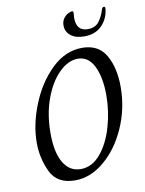

<svg xmlns="http://www.w3.org/2000/svg" viewBox="-99 -981 803 1060"><g transform="rotate(-10 303.0 -451.0)"><path d="M62 -231Q62 -333 106.5 -444Q151 -555 228 -629.5Q305 -704 399 -704Q491 -704 531.5 -633Q572 -562 572 -456Q572 -335 524.5 -227.5Q477 -120 399.5 -55Q322 10 236 10Q135 10 98.5 -67Q62 -144 62 -231ZM486 -424Q486 -523 455.5 -586Q425 -649 365 -649Q312 -649 261 -599.5Q210 -550 178 -463Q146 -376 146 -269Q146 -161 180.5 -103.5Q215 -46 277 -46Q340 -46 387.5 -102Q435 -158 460.5 -245.5Q486 -333 486 -424ZM320 -843Q320 -865 330.5 -880.5Q341 -896 355.5 -904Q370 -912 379 -912Q384 -912 385.5 -909.5Q387 -907 387 -900Q385 -882 385 -875Q385 -800 449 -800Q491 -800 512 -827.5Q533 -855 545 -895Q547 -901 549.5 -903.5Q552 -906 557 -906Q562 -906 563.5 -903Q565 -900 564 -893Q559 -840 522.5 -802Q486 -764 423 -764Q375 -764 347.5 -786Q320 -808 320 -843Z"/></g></svg>

Font: Charm
Style: Regular
Weight: 400
Designer: Katatrad Aksorn Co.,Ltd.
Foundry: Cadson Demak Co.,Ltd.
Version: Version 1.001